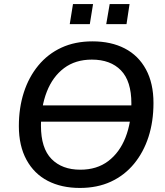

<svg xmlns="http://www.w3.org/2000/svg" viewBox="-20 -918 815 947"><path d="M128 -318 140 -398H684L671 -318ZM374 9Q283 9 215.5 -26Q148 -61 110.5 -130Q73 -199 73 -296Q73 -386 97.5 -462Q122 -538 169 -595Q216 -652 283 -683Q350 -714 436 -714Q528 -714 595.5 -679Q663 -644 700 -575.5Q737 -507 737 -410Q737 -319 712.5 -243Q688 -167 641 -110Q594 -53 527 -22Q460 9 374 9ZM376 -81Q458 -81 514 -123.5Q570 -166 599 -240Q628 -314 628 -408Q628 -518 576.5 -571Q525 -624 433 -624Q352 -624 296 -582Q240 -540 211 -466Q182 -392 182 -298Q182 -187 234 -134Q286 -81 376 -81ZM504 -799 521 -898H619L604 -799ZM324 -799 340 -898H439L423 -799Z"/></svg>

Font: Nunito Sans 12pt SemiBold
Style: Italic
Weight: 600
Italic angle: -9°
Designer: Vernon Adams
Foundry: Vernon Adams
Version: Version 3.101;gftools[0.9.27]